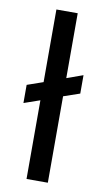

<svg xmlns="http://www.w3.org/2000/svg" viewBox="-82 -741 425 781"><g transform="rotate(10 130.5 -350.0)"><path d="M86 0V-325L20 -302V-377L86 -400V-700H174V-432L241 -456V-380L174 -357V0Z"/></g></svg>

Font: Bricolage Grotesque 10pt Condensed
Style: Regular
Weight: 400
Width: 3
Designer: Mathieu Triay
Foundry: Atelier Triay
Version: Version 1.000; ttfautohint (v1.8.4.7-5d5b);gftools[0.9.29]